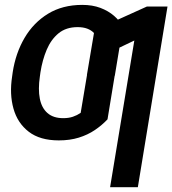

<svg xmlns="http://www.w3.org/2000/svg" viewBox="-20 -573 715 797"><path d="M242.7 -82.5Q265.1 -82.5 282.5 -88.4Q299.8 -94.2 314.9 -104.5L344.2 -279.8H459.5L426.3 -77.6Q403.3 -53.2 373.8 -33.2Q344.2 -13.2 307.1 -1.7Q270 9.8 224.1 9.8Q146 9.8 99.4 -26.1Q52.7 -62 35.9 -122.3Q19 -182.6 30.3 -255.4L32.7 -272.9Q44.9 -352.5 82 -415.8Q119.1 -479 179.4 -515.9Q239.7 -552.7 321.3 -552.7Q363.8 -552.7 396.7 -540.3Q429.7 -527.8 453.4 -507.3Q477.1 -486.8 490.2 -461.9L456.5 -258.3L340.8 -262.2L370.1 -436Q358.9 -447.8 342 -454.1Q325.2 -460.4 302.2 -460.4Q254.4 -460.4 223.1 -434.8Q191.9 -409.2 173.8 -366.5Q155.8 -323.7 147.9 -272.9L145.5 -255.4Q137.7 -202.1 145.3 -163.6Q152.8 -125 177 -103.8Q201.2 -82.5 242.7 -82.5ZM675.3 -545.9 552.2 204.1H437L537.6 -404.8L418 -347.7L439.5 -478L589.8 -545.9Z"/></svg>

Font: Inter 18pt Medium
Style: Italic
Weight: 500
Italic angle: -9.3988°
Designer: Rasmus Andersson
Foundry: rsms
Version: Version 4.001;git-66647c0bb